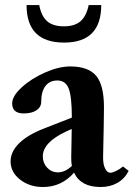

<svg xmlns="http://www.w3.org/2000/svg" viewBox="-20 -731 535 762"><path d="M234.4 -562Q85.4 -562 85.4 -710.9H135.7Q144 -667 167.2 -646.7Q190.4 -626.5 233.4 -626.5Q276.4 -626.5 299.6 -646.7Q322.8 -667 332 -710.9H381.8Q381.8 -562 234.4 -562ZM150.9 11.2Q97.2 11.2 59.6 -18.3Q22 -47.9 22 -90.3Q22 -128.9 55.9 -162.4Q89.8 -195.8 153.8 -220.7L265.1 -264.2V-265.1Q265.1 -347.2 252.7 -379.4Q240.2 -411.6 207.5 -411.6Q177.2 -411.6 160.4 -389.6Q143.6 -367.7 143.6 -327.6Q143.6 -306.2 125 -293.5Q106.4 -280.8 74.2 -280.8Q28.3 -280.8 28.3 -320.8Q28.3 -349.6 66.4 -384.5Q104.5 -419.4 159.2 -443.4Q213.9 -467.3 258.3 -467.3Q330.6 -467.3 361.6 -430.2Q392.6 -393.1 392.6 -305.7Q392.6 -260.7 389.2 -109.4Q388.7 -95.7 390.9 -82.3Q393.1 -68.8 400.1 -57.1Q407.2 -45.4 418.5 -45.4Q425.8 -45.4 440.7 -52.5Q455.6 -59.6 468.3 -70.3L490.7 -52.7Q474.6 -21.5 445.8 -5.1Q417 11.2 379.4 11.2Q300.3 11.2 273.9 -45.9Q224.1 11.2 150.9 11.2ZM149.9 -110.4Q149.9 -84 167 -65.7Q184.1 -47.4 209 -46.9Q238.3 -46.9 265.1 -72.3Q262.2 -89.4 262.7 -107.9Q262.7 -126.5 263.7 -163.6Q264.6 -200.7 264.6 -219.2L243.2 -209.5Q149.9 -166 149.9 -110.4Z"/></svg>

Font: Elstob 6pt
Style: Bold
Weight: 700
Designer: Peter S. Baker
Version: Version 1.015